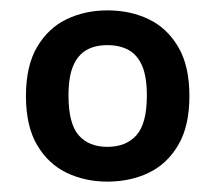

<svg xmlns="http://www.w3.org/2000/svg" viewBox="-20 -730 414 370"><path d="M187 -380Q144 -380 108.5 -397Q73 -414 51.5 -450.5Q30 -487 30 -545Q30 -603 51.5 -639.5Q73 -676 108.5 -693Q144 -710 187 -710Q231 -710 266.5 -693Q302 -676 323.5 -639.5Q345 -603 345 -545Q345 -487 323.5 -450.5Q302 -414 266.5 -397Q231 -380 187 -380ZM187 -447Q223 -447 243 -469.5Q263 -492 263 -546Q263 -582 254 -603Q245 -624 228 -633.5Q211 -643 187 -643Q163 -643 146.5 -633.5Q130 -624 121 -603Q112 -582 112 -546Q112 -492 131.5 -469.5Q151 -447 187 -447Z"/></svg>

Font: AR One Sans SemiBold
Style: Regular
Weight: 600
Designer: Niteesh Yadav
Foundry: Niteesh Yadav
Version: Version 1.001;gftools[0.9.33]